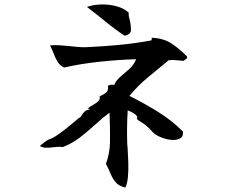

<svg xmlns="http://www.w3.org/2000/svg" viewBox="-20 -769 1040 859"><path d="M817 -516Q818 -510 815.5 -507Q813 -504 809 -503Q804 -500 803 -497Q796 -497 789.5 -497.5Q783 -498 776 -499Q766 -500 755.5 -500.5Q745 -501 734 -499Q688 -461 642.5 -423.5Q597 -386 559 -340Q625 -307 686.5 -269Q748 -231 798 -181Q801 -161 789.5 -152.5Q778 -144 760 -143Q738 -142 713.5 -150Q689 -158 675 -168Q666 -174 656.5 -185Q647 -196 637 -204Q625 -215 612 -222.5Q599 -230 594 -235Q591 -238 593 -241Q596 -244 594 -247Q588 -257 573.5 -265Q559 -273 551 -275Q551 -273 551 -268Q549 -233 548.5 -201Q548 -169 549 -136Q549 -129 549.5 -121.5Q550 -114 551 -105Q553 -76 554 -42.5Q555 -9 552.5 21Q550 51 541 70Q513 64 498.5 47.5Q484 31 475 9Q466 -13 454 -36Q471 -83 472 -130Q473 -177 471 -235Q471 -242 470.5 -249.5Q470 -257 470 -265Q439 -242 407 -212.5Q375 -183 339.5 -155.5Q304 -128 261 -111Q249 -113 238 -112Q227 -111 216 -110Q201 -108 186.5 -108Q172 -108 158 -116Q164 -121 175.5 -130Q187 -139 196 -144Q216 -150 241.5 -168Q267 -186 292 -207Q317 -228 334 -242Q340 -243 344.5 -251.5Q349 -260 357.5 -269Q366 -278 382 -279Q381 -282 377 -282Q373 -282 373 -282Q377 -288 383.5 -292Q390 -296 397 -300Q409 -307 418.5 -315Q428 -323 426 -338Q428 -339 432 -341Q445 -347 455.5 -355.5Q466 -364 463 -386Q468 -388 474.5 -389.5Q481 -391 491 -389Q500 -410 519.5 -426.5Q539 -443 559 -461Q579 -479 589 -504Q513 -502 427.5 -493Q342 -484 267 -467Q249 -475 238.5 -491.5Q228 -508 220.5 -528Q213 -548 204 -566Q224 -568 245.5 -566.5Q267 -565 289 -563Q308 -561 328 -559Q348 -557 368 -558Q439 -561 512.5 -568Q586 -575 656 -588Q659 -589 659 -597Q659 -599 659 -600Q713 -598 749.5 -573Q786 -548 817 -516ZM556 -712Q555 -705 556.5 -696Q558 -687 561 -678Q566 -656 566 -635.5Q566 -615 538 -609Q494 -638 452.5 -672Q411 -706 369 -738Q396 -748 432 -749Q468 -750 501.5 -741Q535 -732 556 -712Z"/></svg>

Font: Yuji Syuku
Style: Regular
Weight: 400
Designer: Kataoka Yuji
Foundry: Kinuta Font Factory
Version: Version 3.002